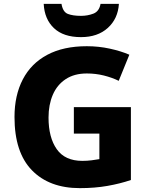

<svg xmlns="http://www.w3.org/2000/svg" viewBox="-20 -963 771 993"><path d="M362 -409H657V-32Q601 -13 535.5 -1.5Q470 10 393 10Q235 10 145 -82.5Q55 -175 55 -358Q55 -470 98 -552.5Q141 -635 224.5 -679.5Q308 -724 429 -724Q490 -724 547.5 -711.5Q605 -699 649 -680L594 -545Q559 -562 517 -572.5Q475 -583 429 -583Q364 -583 319.5 -553.5Q275 -524 253 -472.5Q231 -421 231 -355Q231 -252 273.5 -191.5Q316 -131 406 -131Q431 -131 454 -134Q477 -137 494 -140V-272H362ZM595 -943Q590 -866 537.5 -818.5Q485 -771 399 -771Q308 -771 259 -817.5Q210 -864 206 -943H298Q305 -901 331 -891Q357 -881 399 -881Q433 -881 463 -892.5Q493 -904 500 -943Z"/></svg>

Font: Noto Sans Myanmar ExtraBold
Style: Regular
Weight: 800
Designer: Monotype Design Team
Foundry: Monotype Imaging Inc.
Version: Version 2.107; ttfautohint (v1.8.4.7-5d5b)